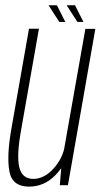

<svg xmlns="http://www.w3.org/2000/svg" viewBox="-20 -706 384 732"><path d="M208 0H239L343.5 -596H305.5L215 -84ZM128.5 -596.5H90.5L23.5 -215.5Q5 -111 15.8 -52.8Q26.5 5.5 90.5 5.5Q148 5.5 190.2 -37.2Q232.5 -80 242 -131.5L227.5 -152Q219.5 -102.5 184 -63.2Q148.5 -24 107 -24Q63.5 -24 53.2 -69.8Q43 -115.5 61 -213.5ZM275 -622.5H298L266 -686H234ZM206 -622.5H229L197 -686H165Z"/></svg>

Font: Anybody Condensed ExtraLight
Style: Italic
Weight: 250
Width: 3
Italic angle: -10°
Version: Version 1.113;gftools[0.9.25]